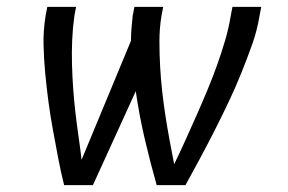

<svg xmlns="http://www.w3.org/2000/svg" viewBox="-20 -540 840 560"><path d="M167 0Q157 -40 149.5 -80Q142 -120 134.5 -160.5Q127 -201 121.5 -242Q116 -283 112 -325Q108 -367 107 -409Q106 -451 113 -494L118 -520H202L197 -494Q192 -458 190.5 -422.5Q189 -387 190 -351.5Q191 -316 193.5 -281Q196 -246 200 -211.5Q204 -177 209 -142.5Q214 -108 218 -74L362 -421Q362 -439 363.5 -457.5Q365 -476 367 -494L372 -520H456L451 -494Q445 -457 445 -420Q445 -383 447 -346.5Q449 -310 453 -274Q457 -238 462.5 -202.5Q468 -167 474.5 -131.5Q481 -96 488 -61Q505 -96 521 -131.5Q537 -167 553 -203Q569 -239 584 -275Q599 -311 612 -347Q625 -383 636 -420Q647 -457 653 -494L658 -520H742L737 -494Q730 -451 715 -409Q700 -367 683 -325Q666 -283 646.5 -242Q627 -201 606.5 -160.5Q586 -120 564.5 -80Q543 -40 521 0H437Q418 -67 402 -135.5Q386 -204 376 -274L251 0Z"/></svg>

Font: Iosevka Aile Oblique
Style: Regular
Weight: 400
Italic angle: -9°
Designer: Belleve Invis
Foundry: Belleve Invis
Version: Version 31.1.0; ttfautohint (v1.8.4)